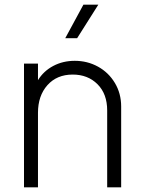

<svg xmlns="http://www.w3.org/2000/svg" viewBox="-20 -804 612 824"><path d="M83 -531H143V-460Q167 -499 208.5 -521Q250 -543 301 -543Q355 -543 400.5 -518Q446 -493 473 -448Q500 -403 500 -347V0H440V-330Q440 -401 398.5 -442.5Q357 -484 292 -484Q224 -484 183.5 -438.5Q143 -393 143 -320V0H83ZM338 -784H402L311 -640H260Z"/></svg>

Font: Eudoxus Sans Light
Style: Regular
Weight: 300
Designer: Stijn de Vries
Foundry: tokotype
Version: Version 2.005